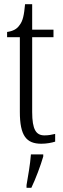

<svg xmlns="http://www.w3.org/2000/svg" viewBox="-20 -678 303 919"><path d="M178 10C204 10 228 5 244 0V-37C226 -33 213 -30 193 -30C153 -30 134 -57 134 -142V-500H236V-536H134V-658H100C95 -606 90 -578 73 -557C61 -539 42 -529 14 -525V-500H75V-143C75 -28 106 10 178 10ZM107 208V221H130C150 180 175 113 187 71V61H128C124 112 115 161 107 208Z"/></svg>

Font: Noto Serif Armenian ExtraCondensed Light
Style: Regular
Weight: 300
Width: 2
Designer: Monotype Design Team
Foundry: Monotype Imaging Inc.
Version: Version 2.008